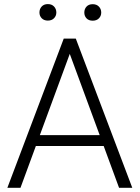

<svg xmlns="http://www.w3.org/2000/svg" viewBox="-20 -895 665 915"><path d="M547.4 0 474.1 -199.2H150.9L77.6 0H15.1L283.7 -710.9H341.3L610.4 0ZM169.9 -251H455.1L312.5 -638.2ZM168 -835.4Q168 -852.5 178.7 -864Q189.5 -875.5 208 -875.5Q226.6 -875.5 237.5 -864Q248.5 -852.5 248.5 -835.4Q248.5 -819.3 237.5 -808.1Q226.6 -796.9 208 -796.9Q189.5 -796.9 178.7 -808.1Q168 -819.3 168 -835.4ZM381.8 -835Q381.8 -852.1 392.3 -863.5Q402.8 -875 421.9 -875Q440.4 -875 451.4 -863.5Q462.4 -852.1 462.4 -835Q462.4 -818.8 451.4 -807.6Q440.4 -796.4 421.9 -796.4Q402.8 -796.4 392.3 -807.6Q381.8 -818.8 381.8 -835Z"/></svg>

Font: Vazirmatn UI FD ExtraLight
Style: Regular
Weight: 200
Designer: Saber Rastikerdar
Foundry: Saber Rastikerdar
Version: Version 33.003